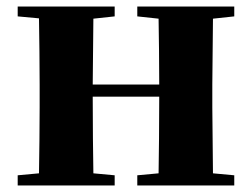

<svg xmlns="http://www.w3.org/2000/svg" viewBox="-20 -566 769 586"><path d="M399 -516 464 -509C465 -454 466 -371 466 -308H263L265 -509L330 -516V-546H34V-516L99 -510C100 -451 101 -364 101 -308V-238C101 -182 100 -95 99 -37L34 -31V0H330V-31L265 -37C264 -95 263 -186 263 -271H466C466 -186 465 -95 464 -37L399 -31V0H695V-31L630 -37L628 -238V-308L630 -509L695 -516V-546H399Z"/></svg>

Font: GenKiMin2 TW H
Style: Regular
Weight: 900
Version: Version 2.100;PS 2.1;hotconv 16.6.51;makeotf.lib2.5.65220 DE